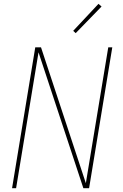

<svg xmlns="http://www.w3.org/2000/svg" viewBox="-20 -982 640 1002"><path d="M43 0 164 -735H194L428 -26L545 -735H566L445 0H415L181 -709L64 0ZM375 -809 362 -821 494 -962 510 -948Z"/></svg>

Font: Iosevka Curly ThExObl
Style: Regular
Weight: 100
Width: 7
Italic angle: -9°
Monospace: yes
Designer: Belleve Invis
Foundry: Belleve Invis
Version: Version 11.1.0; ttfautohint (v1.8.3)